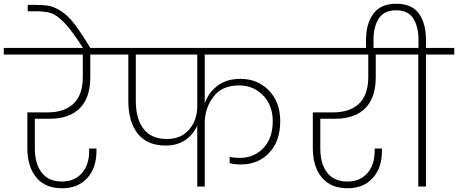

<svg xmlns="http://www.w3.org/2000/svg" viewBox="-52 -996 2445 1025"><path d="M-32 -705V-740H570V-705H430V-585Q430 -474 374 -418Q318 -362 212 -362H134V-203Q134 -122 170.5 -74.5Q207 -27 279 -27Q346 -27 385 -71.5Q424 -116 424 -189V-203H463V-190Q463 -99 413.5 -45Q364 9 280 9Q189 9 141.5 -49Q94 -107 94 -206V-396H202Q292 -396 341 -443Q390 -490 390 -585V-705Z M393 -737Q334 -830 293.5 -872.5Q253 -915 221.5 -925.5Q190 -936 132 -936H96V-970H131Q182 -970 210.5 -964.5Q239 -959 275 -936Q311 -913 346.5 -866.5Q382 -820 432 -737Z M839 -254Q915 -254 958 -304.5Q1001 -355 1001 -429V-705H673V-459Q673 -361 714.5 -307.5Q756 -254 839 -254ZM506 -705V-740H1556V-705H1041V-444Q1061 -502 1109.5 -538.5Q1158 -575 1232 -575Q1323 -575 1383.5 -513Q1444 -451 1444 -350Q1444 -242 1385 -180Q1326 -118 1234 -118Q1200 -118 1174 -125V-158Q1201 -153 1227 -153Q1304 -153 1354 -205.5Q1404 -258 1404 -349Q1404 -435 1352 -487.5Q1300 -540 1224 -540Q1133 -540 1087 -479Q1041 -418 1041 -338V0H1001V-325Q979 -276 936 -247.5Q893 -219 832 -219Q734 -219 683.5 -282.5Q633 -346 633 -459V-705Z M1492 -705V-740H2094V-705H1954V-585Q1954 -474 1898 -418Q1842 -362 1736 -362H1658V-203Q1658 -122 1694.5 -74.5Q1731 -27 1803 -27Q1870 -27 1909 -71.5Q1948 -116 1948 -189V-203H1987V-190Q1987 -99 1937.5 -45Q1888 9 1804 9Q1713 9 1665.5 -49Q1618 -107 1618 -206V-396H1726Q1816 -396 1865 -443Q1914 -490 1914 -585V-705Z M1902 -729V-783Q1902 -869 1941 -922.5Q1980 -976 2063 -976Q2147 -976 2184.5 -923.5Q2222 -871 2222 -783V-740H2373V-705H2222V0H2181V-705H2030V-740H2182V-785Q2182 -853 2154.5 -897Q2127 -941 2063 -941Q1998 -941 1970 -897Q1942 -853 1942 -785V-729Z"/></svg>

Font: Poppins ExtraLight
Style: Regular
Weight: 275
Designer: Ninad Kale (Devanagari), Jonny Pinhorn (Latin)
Foundry: Indian Type Foundry
Version: Version 3.200;PS 1.000;hotconv 16.6.54;makeotf.lib2.5.65590